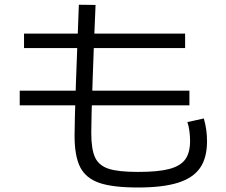

<svg xmlns="http://www.w3.org/2000/svg" viewBox="-20 -790 978 831"><path d="M302.7 -203.1Q302.7 -256.8 308.6 -430.2Q314.5 -603.5 321.3 -769.5L393.6 -768.6Q386.7 -612.3 380.9 -442.4Q375 -272.5 375 -214.8Q375 -143.6 391.6 -108.4Q408.2 -73.2 450.2 -59.6Q492.2 -45.9 577.1 -45.9Q664.1 -45.9 712.4 -58.6Q760.7 -71.3 781.7 -100.1Q802.7 -128.9 802.7 -180.7Q802.7 -200.2 799.8 -222.7Q796.9 -245.1 791 -261.7L862.3 -277.3Q870.1 -249 873 -226.1Q876 -203.1 876 -178.7Q876 -106.4 845.7 -63Q815.4 -19.5 750 1Q684.6 21.5 577.1 21.5Q467.8 21.5 409.7 1.5Q351.6 -18.6 327.1 -66.4Q302.7 -114.3 302.7 -203.1ZM65.4 -397.5H799.8V-334H65.4ZM84 -644.5H781.2V-582H84Z"/></svg>

Font: Pretendard JP Variable
Style: Regular
Weight: 400
Designer: Base glyphs from Inter by Rasmus Andersson; Hangul glyphs from Noto Sans CJK(Source Han Sans) by Jang Soo-young and Kang
Foundry: Kil Hyung-jin
Version: Version 1.307;Glyphs 3.2 (3192)